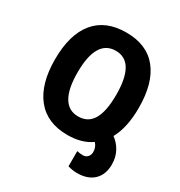

<svg xmlns="http://www.w3.org/2000/svg" viewBox="-208 -866 1116 1193"><g transform="rotate(30 350.0 -270.0)"><path d="M454 175V66Q477 71 496 71Q517 71 530 57Q543 43 543 21Q543 -13 520 -38Q453 10 350 10Q203 10 126 -86.5Q49 -183 49 -359Q49 -537 126 -631Q203 -725 351 -725Q499 -725 575 -630Q651 -535 651 -358Q651 -216 602 -128Q638 -102 660 -61.5Q682 -21 682 31Q682 103 639.5 144Q597 185 520 185Q489 185 454 175ZM489 -358Q489 -594 351 -594Q211 -594 211 -358Q211 -242 246 -182.5Q281 -123 350 -123Q421 -123 455 -181.5Q489 -240 489 -358Z"/></g></svg>

Font: Noto Sans Georgian Bold Narrow
Style: Regular
Weight: 700
Width: 4
Designer: Monotype Design team
Foundry: Monotype Imaging Inc.
Version: Version 1.000